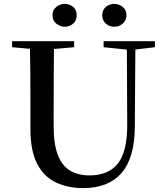

<svg xmlns="http://www.w3.org/2000/svg" viewBox="-20 -946 849 984"><path d="M311 -809Q288 -809 268.5 -825Q249 -841 249 -868Q249 -895 268.5 -910.5Q288 -926 311 -926Q337 -926 355 -910.5Q373 -895 373 -868Q373 -841 355 -825Q337 -809 311 -809ZM566 -809Q541 -809 522.5 -825Q504 -841 504 -868Q504 -895 522.5 -910.5Q541 -926 566 -926Q590 -926 609 -910.5Q628 -895 628 -868Q628 -841 609 -825Q590 -809 566 -809ZM407 18Q327 18 265.5 -11.5Q204 -41 170 -107.5Q136 -174 136 -284V-397Q136 -481 135.5 -566Q135 -651 133 -735H257Q256 -652 255.5 -567.5Q255 -483 255 -397V-299Q255 -207 276.5 -151.5Q298 -96 339.5 -71.5Q381 -47 439 -47Q535 -47 584 -108Q633 -169 632 -310L630 -735H674L671 -296Q670 -136 602.5 -59Q535 18 407 18ZM42 -704V-735H360V-704L211 -691H187ZM511 -704V-735H774V-704L663 -691H638Z"/></svg>

Font: Noto Serif JP ExtraLight SemiBold
Style: Regular
Weight: 600
Version: Version 2.003-H1;hotconv 1.1.1;makeotfexe 2.6.0